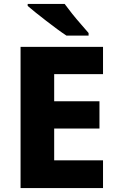

<svg xmlns="http://www.w3.org/2000/svg" viewBox="-20 -1044 595 971"><path d="M501 -93H84V-807H501V-669H254V-532H483V-394H254V-233H501ZM307 -1024Q323 -1002 345 -974.5Q367 -947 389.5 -921.5Q412 -896 428 -877V-864H316Q296 -877 269.5 -896.5Q243 -916 214.5 -938Q186 -960 161 -980Q136 -1000 120 -1014V-1024Z"/></svg>

Font: Noto Sans Kannada UI ExtraBold
Style: Regular
Weight: 800
Designer: Jelle Bosma - Monotype Design Team
Foundry: Monotype Imaging Inc.
Version: Version 2.005; ttfautohint (v1.8.4.7-5d5b)